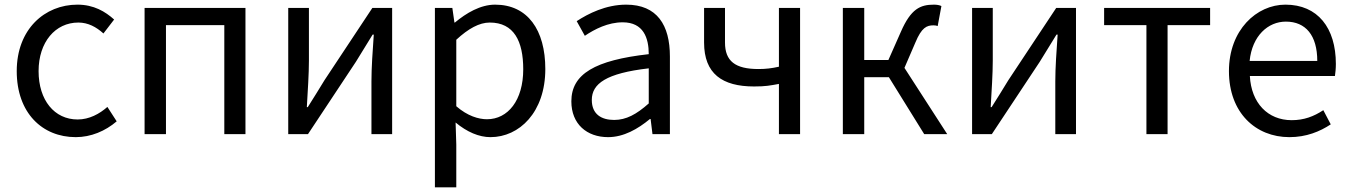

<svg xmlns="http://www.w3.org/2000/svg" viewBox="-20 -577 5809 826"><path d="M306 13C371 13 433 -13 482 -55L442 -117C408 -87 364 -63 314 -63C214 -63 146 -146 146 -271C146 -396 218 -480 317 -480C359 -480 394 -461 425 -433L471 -493C433 -527 384 -557 313 -557C173 -557 52 -452 52 -271C52 -91 162 13 306 13Z M602 0H694V-469H945V0H1036V-543H602Z M1220 0H1305L1511 -311C1531 -344 1562 -394 1583 -428H1588C1583 -357 1578 -285 1578 -227V0H1667V-543H1582L1376 -232C1356 -199 1325 -149 1304 -116H1300C1304 -186 1309 -259 1309 -316V-543H1220Z M1851 229H1943V45L1940 -50C1989 -9 2041 13 2090 13C2214 13 2326 -94 2326 -280C2326 -448 2250 -557 2110 -557C2047 -557 1986 -521 1937 -480H1935L1926 -543H1851ZM2075 -64C2039 -64 1991 -78 1943 -120V-406C1995 -454 2042 -480 2087 -480C2191 -480 2231 -400 2231 -279C2231 -145 2165 -64 2075 -64Z M2596 13C2663 13 2724 -22 2776 -65H2779L2787 0H2862V-334C2862 -469 2807 -557 2674 -557C2586 -557 2510 -518 2461 -486L2496 -423C2539 -452 2596 -481 2659 -481C2748 -481 2771 -414 2771 -344C2540 -318 2438 -259 2438 -141C2438 -43 2505 13 2596 13ZM2622 -61C2568 -61 2526 -85 2526 -147C2526 -217 2588 -262 2771 -283V-132C2718 -85 2674 -61 2622 -61Z M3331 0H3422V-543H3331V-290C3299 -283 3275 -280 3243 -280C3143 -280 3099 -314 3099 -394V-543H3009V-394C3009 -260 3087 -205 3224 -205C3274 -205 3293 -209 3331 -216Z M3606 0H3698V-245H3804L3956 0H4055L3871 -285L3918 -394C3945 -459 3967 -468 3996 -468C4004 -468 4008 -467 4014 -465L4030 -551C4022 -555 4010 -557 3998 -557C3939 -557 3899 -539 3856 -441L3802 -319H3698V-543H3606Z M4162 0H4247L4453 -311C4473 -344 4504 -394 4525 -428H4530C4525 -357 4520 -285 4520 -227V0H4609V-543H4524L4318 -232C4298 -199 4267 -149 4246 -116H4242C4246 -186 4251 -259 4251 -316V-543H4162Z M4912 0H5003V-469H5186V-543H4730V-469H4912Z M5527 13C5600 13 5658 -11 5705 -42L5673 -103C5632 -76 5590 -60 5537 -60C5434 -60 5363 -134 5357 -250H5723C5725 -264 5727 -282 5727 -302C5727 -457 5649 -557 5510 -557C5386 -557 5267 -448 5267 -271C5267 -92 5382 13 5527 13ZM5356 -315C5367 -423 5435 -484 5512 -484C5597 -484 5647 -425 5647 -315Z"/></svg>

Font: Noto Sans Mono CJK SC
Style: Regular
Weight: 400
Designer: Ryoko NISHIZUKA 西塚涼子 (kana, bopomofo & ideographs); Paul D. Hunt (Latin, Greek & Cyrillic); Sandoll Communications 산돌커뮤니
Foundry: Adobe
Version: Version 2.004;hotconv 1.0.118;makeotfexe 2.5.65603